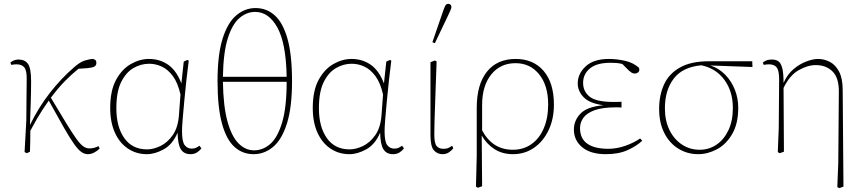

<svg xmlns="http://www.w3.org/2000/svg" viewBox="-20 -790 4493 1000"><path d="M120 8 108 2 117 -161 119 -377Q120 -422 107 -438.5Q94 -455 66 -455Q53 -455 39 -452L34 -464Q39 -469 50.5 -474.5Q62 -480 76 -480Q110 -480 126 -457Q142 -434 142 -367Q142 -310 140 -253Q138 -196 136 -139Q181 -231 239.5 -306Q298 -381 364 -438Q396 -467 422.5 -475Q449 -483 465 -483Q472 -481 477 -477Q482 -473 482 -462Q482 -449 471 -443Q460 -437 434 -435L389 -432Q354 -404 318.5 -368Q283 -332 245 -281Q294 -199 325.5 -147.5Q357 -96 377.5 -67.5Q398 -39 413.5 -28Q429 -17 445 -17Q471 -17 493 -29L499 -16Q488 -5 471.5 4Q455 13 437 13Q421 13 404.5 2Q388 -9 366.5 -39Q345 -69 313.5 -124Q282 -179 234 -266Q215 -239 201.5 -218.5Q188 -198 173.5 -173Q159 -148 138 -109Q138 -81 137.5 -53Q137 -25 136 0Z M586 -226Q586 -129 627.5 -70.5Q669 -12 746 -12Q779 -12 815.5 -29.5Q852 -47 879.5 -86Q907 -125 912 -190L920 -298Q906 -359 880.5 -393.5Q855 -428 823 -443Q791 -458 757 -458Q714 -458 675 -435.5Q636 -413 611 -362.5Q586 -312 586 -226ZM745 13Q690 13 646.5 -16Q603 -45 578.5 -99Q554 -153 554 -228Q554 -318 584.5 -374Q615 -430 661.5 -456.5Q708 -483 756 -483Q812 -483 855.5 -453Q899 -423 925 -355V-358L937 -469L956 -478L963 -474Q957 -429 951 -374Q945 -319 940 -266Q935 -213 931.5 -170.5Q928 -128 928 -107Q928 -52 942 -34Q956 -16 978 -16Q992 -16 1000.5 -20Q1009 -24 1019 -31L1029 -17Q1019 -4 1005 4.5Q991 13 972 13Q938 13 922 -12.5Q906 -38 905 -99Q879 -38 833 -12.5Q787 13 745 13Z M1301 13Q1243 13 1201 -25Q1159 -63 1136 -147Q1113 -231 1113 -367Q1113 -504 1139 -587.5Q1165 -671 1210 -709.5Q1255 -748 1311 -748Q1369 -748 1411.5 -709.5Q1454 -671 1477.5 -587.5Q1501 -504 1501 -367Q1501 -231 1474.5 -147Q1448 -63 1402.5 -25Q1357 13 1301 13ZM1309 -728Q1264 -728 1226.5 -695.5Q1189 -663 1166 -589Q1143 -515 1141 -390H1473Q1470 -564 1425 -646Q1380 -728 1309 -728ZM1303 -7Q1350 -7 1388 -40.5Q1426 -74 1449.5 -152.5Q1473 -231 1473 -364H1141Q1143 -237 1164.5 -158.5Q1186 -80 1222 -43.5Q1258 -7 1303 -7Z M1641 -226Q1641 -129 1682.5 -70.5Q1724 -12 1801 -12Q1834 -12 1870.5 -29.5Q1907 -47 1934.5 -86Q1962 -125 1967 -190L1975 -298Q1961 -359 1935.5 -393.5Q1910 -428 1878 -443Q1846 -458 1812 -458Q1769 -458 1730 -435.5Q1691 -413 1666 -362.5Q1641 -312 1641 -226ZM1800 13Q1745 13 1701.5 -16Q1658 -45 1633.5 -99Q1609 -153 1609 -228Q1609 -318 1639.5 -374Q1670 -430 1716.5 -456.5Q1763 -483 1811 -483Q1867 -483 1910.5 -453Q1954 -423 1980 -355V-358L1992 -469L2011 -478L2018 -474Q2012 -429 2006 -374Q2000 -319 1995 -266Q1990 -213 1986.5 -170.5Q1983 -128 1983 -107Q1983 -52 1997 -34Q2011 -16 2033 -16Q2047 -16 2055.5 -20Q2064 -24 2074 -31L2084 -17Q2074 -4 2060 4.5Q2046 13 2027 13Q1993 13 1977 -12.5Q1961 -38 1960 -99Q1934 -38 1888 -12.5Q1842 13 1800 13Z M2285 13Q2258 13 2240 -7Q2222 -27 2222 -87V-466L2245 -475L2254 -470Q2251 -389 2249 -330.5Q2247 -272 2245.5 -229.5Q2244 -187 2243 -154Q2242 -121 2242 -90Q2242 -44 2254 -29.5Q2266 -15 2289 -15Q2306 -15 2315.5 -19.5Q2325 -24 2335 -31L2341 -18Q2334 -8 2319.5 2.5Q2305 13 2285 13ZM2232 -570 2287 -730Q2294 -750 2299 -760Q2304 -770 2315 -770Q2321 -770 2326 -766Q2331 -762 2331 -754Q2331 -747 2327.5 -739.5Q2324 -732 2315 -712L2245 -565Z M2491 -243V-111Q2545 -10 2651 -10Q2706 -10 2747.5 -39Q2789 -68 2812 -121.5Q2835 -175 2835 -246Q2835 -345 2788 -403Q2741 -461 2665 -461Q2586 -461 2538.5 -402Q2491 -343 2491 -243ZM2459 182 2463 21V-228Q2463 -350 2516 -416.5Q2569 -483 2666 -483Q2758 -483 2811.5 -420.5Q2865 -358 2865 -245Q2865 -170 2837 -111.5Q2809 -53 2761 -20Q2713 13 2652 13Q2597 13 2556 -13Q2515 -39 2489 -84L2491 180L2469 188Z M3135 13Q3056 13 3012.5 -23Q2969 -59 2969 -115Q2969 -162 3003 -198Q3037 -234 3123 -242Q3052 -251 3020.5 -283Q2989 -315 2989 -356Q2989 -406 3030.5 -444.5Q3072 -483 3152 -483Q3191 -483 3234.5 -473.5Q3278 -464 3308 -437Q3313 -421 3304.5 -414Q3296 -407 3287 -407Q3277 -407 3270.5 -411Q3264 -415 3256 -422L3221 -457Q3203 -461 3189.5 -462Q3176 -463 3159 -463Q3088 -463 3052.5 -433.5Q3017 -404 3017 -358Q3017 -314 3051 -286.5Q3085 -259 3176 -259Q3184 -259 3193 -259Q3202 -259 3217 -260V-230Q3204 -231 3198.5 -231Q3193 -231 3189 -231Q3118 -231 3077 -216Q3036 -201 3018.5 -176.5Q3001 -152 3001 -123Q3001 -68 3039 -41.5Q3077 -15 3148 -15Q3193 -15 3238 -31Q3283 -47 3314 -69L3325 -57Q3295 -29 3248.5 -8Q3202 13 3135 13Z M3616 13Q3560 13 3513.5 -15.5Q3467 -44 3440 -97Q3413 -150 3413 -223Q3413 -294 3438.5 -350Q3464 -406 3521.5 -438.5Q3579 -471 3673 -471H3898L3899 -441L3680 -449Q3725 -434 3757.5 -400.5Q3790 -367 3807.5 -322.5Q3825 -278 3825 -229Q3825 -146 3793.5 -92Q3762 -38 3714 -12.5Q3666 13 3616 13ZM3443 -226Q3443 -161 3467 -112.5Q3491 -64 3532 -37Q3573 -10 3624 -10Q3672 -10 3711 -36Q3750 -62 3773.5 -111Q3797 -160 3797 -228Q3797 -314 3753 -374Q3709 -434 3633 -450Q3535 -441 3489 -380.5Q3443 -320 3443 -226Z M4341 184 4346 58 4349 -310Q4350 -384 4316.5 -417.5Q4283 -451 4229 -451Q4186 -451 4139 -424Q4092 -397 4061 -332L4063 0L4041 8L4031 2L4036 -124L4038 -377Q4038 -422 4025.5 -438.5Q4013 -455 3985 -455Q3972 -455 3958 -452L3953 -464Q3958 -469 3970 -474.5Q3982 -480 4000 -480Q4019 -480 4032.5 -472Q4046 -464 4053.5 -438Q4061 -412 4061 -358Q4080 -402 4112.5 -429.5Q4145 -457 4180 -470Q4215 -483 4240 -483Q4273 -483 4302.5 -467.5Q4332 -452 4350.5 -416.5Q4369 -381 4369 -321L4373 182L4351 190Z"/></svg>

Font: Source Serif 4 ExtraLight
Style: Regular
Weight: 200
Designer: Frank Grießhammer
Foundry: Adobe
Version: Version 4.005;hotconv 1.1.0;makeotfexe 2.6.0